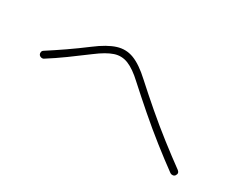

<svg xmlns="http://www.w3.org/2000/svg" viewBox="-59 -785 1118 897"><g transform="rotate(30 500.0 -336.5)"><path d="M886 -143Q831 -183 769.5 -231.5Q708 -280 647.5 -332.5Q587 -385 533 -434Q488 -476 452 -490.5Q416 -505 379.5 -493Q343 -481 293 -443Q244 -406 197 -372Q150 -338 107 -311Q101 -307 93.5 -308.5Q86 -310 81 -316Q77 -323 78.5 -330.5Q80 -338 87 -342Q129 -369 175.5 -401Q222 -433 271 -470Q329 -514 373.5 -528Q418 -542 461 -525.5Q504 -509 557 -460Q611 -411 671 -359.5Q731 -308 792 -260.5Q853 -213 908 -173Q922 -162 912 -147Q908 -141 900 -140Q892 -139 886 -143Z"/></g></svg>

Font: Zen Maru Gothic Light
Style: Regular
Weight: 300
Designer: Yoshimichi Ohira
Foundry: Positype
Version: Version 1.001